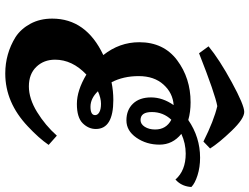

<svg xmlns="http://www.w3.org/2000/svg" viewBox="-132 -828 971 748"><g transform="rotate(90 354.0 -453.5)"><path d="M578 -691Q538 -691 501 -674Q543 -640 543 -589Q543 -538 516 -499Q489 -460 448.5 -460Q408 -460 383.5 -485.5Q359 -511 359 -556Q359 -601 389 -644Q342 -641 309 -604.5Q276 -568 276 -508Q276 -448 300 -402Q334 -409 369 -409Q482 -409 482 -341Q482 -312 459.5 -289.5Q437 -267 384.5 -267Q332 -267 270 -304Q212 -249 212 -182Q212 -138 240 -109Q268 -80 316 -80Q364 -80 416 -112Q468 -144 508 -189L544 -157Q518 -119 472 -76Q379 12 266 12Q189 12 124 -28Q92 -49 72 -86Q52 -123 52 -171Q52 -303 194 -370Q144 -433 144 -510Q144 -605 214 -657.5Q284 -710 378 -710Q416 -710 447 -701Q514 -747 594 -747Q631 -747 662.5 -737Q694 -727 708 -713Q706 -680 686 -658L679 -651Q644 -691 578 -691ZM558 -786 531 -760Q449 -801 393 -814Q347 -806 187 -743L160 -780Q211 -822 300 -870.5Q389 -919 415.5 -919Q442 -919 489 -870Q536 -821 558 -786ZM484 -572Q484 -615 446 -635Q416 -603 416 -559Q416 -515 447 -515Q463 -515 473.5 -531.5Q484 -548 484 -572ZM335 -349Q363 -320 395.5 -320Q428 -320 428 -338Q428 -348 416.5 -354.5Q405 -361 383.5 -361Q362 -361 335 -349Z"/></g></svg>

Font: Oleo Script Swash Caps
Style: Regular
Weight: 400
Designer: Soytutype
Foundry: Soytutype
Version: Version 1.002